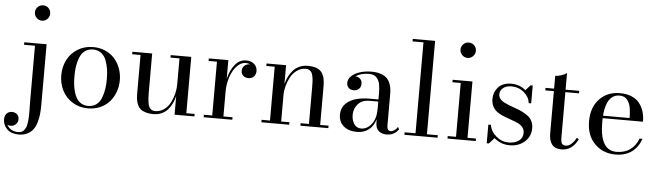

<svg xmlns="http://www.w3.org/2000/svg" viewBox="-125 -998 5127 1496"><g transform="rotate(5 2439.0 -250.0)"><path d="M116.7 -657.5Q99.1 -675.3 99.1 -700.2Q99.1 -725.1 116.7 -742.4Q134.3 -759.8 159.2 -759.8Q184.1 -759.8 201.2 -742.4Q218.3 -725.1 218.3 -700.2Q218.3 -675.3 201.2 -657.5Q184.1 -639.6 159.2 -639.6Q134.3 -639.6 116.7 -657.5ZM211.4 -460V11.7Q211.4 54.2 207.8 88.1Q204.1 122.1 193.8 155.3Q183.6 188.5 166.5 210.4Q149.4 232.4 121.1 246.1Q92.8 259.8 55.2 259.8Q-2.9 259.8 -35.4 228Q-67.9 196.3 -67.9 150.9Q-67.9 121.6 -51.5 105.2Q-35.2 88.9 -11.2 88.9Q10.7 88.9 27.6 102.3Q44.4 115.7 44.4 143.1Q44.4 163.6 28.3 180.4Q12.2 197.3 -11.7 197.3Q-26.9 197.3 -38.1 192.4Q-26.4 214.4 -3.7 227.8Q19 241.2 49.3 241.2Q64 241.2 75.4 236.8Q86.9 232.4 94.7 222.7Q102.5 212.9 108.2 201.9Q113.8 190.9 116.7 173.6Q119.6 156.2 121.3 141.4Q123 126.5 123.3 103.8Q123.5 81.1 123.3 64.5Q123 47.9 122.6 22.2Q122.1 -3.4 122.1 -20V-440.4H36.6V-460Z M575.7 -469.7Q627.4 -469.7 670.9 -450.4Q714.4 -431.2 743.2 -398.4Q772 -365.7 788.1 -322.3Q804.2 -278.8 804.2 -230Q804.2 -181.2 788.1 -137.7Q772 -94.2 743.2 -61.5Q714.4 -28.8 670.9 -9.5Q627.4 9.8 575.7 9.8Q507.3 9.8 454.3 -23.2Q401.4 -56.2 373.8 -110.4Q346.2 -164.6 346.2 -230Q346.2 -295.4 373.8 -349.6Q401.4 -403.8 454.3 -436.8Q507.3 -469.7 575.7 -469.7ZM575.7 -9.3Q613.8 -9.3 640.4 -29.8Q667 -50.3 679.7 -85.2Q692.4 -120.1 697.5 -154.8Q702.6 -189.5 702.6 -230Q702.6 -270.5 697.5 -305.2Q692.4 -339.8 679.7 -374.8Q667 -409.7 640.4 -430.2Q613.8 -450.7 575.7 -450.7Q544.4 -450.7 521 -436.5Q497.6 -422.4 484.4 -400.6Q471.2 -378.9 462.9 -348.1Q454.6 -317.4 451.9 -289.6Q449.2 -261.7 449.2 -230Q449.2 -198.2 451.9 -170.4Q454.6 -142.6 462.9 -111.8Q471.2 -81.1 484.4 -59.3Q497.6 -37.6 521 -23.4Q544.4 -9.3 575.7 -9.3Z M1342.8 -19.5H1407.7V0H1252.4V-145.5Q1244.6 -114.3 1232.2 -88.1Q1219.7 -62 1200.2 -39.1Q1180.7 -16.1 1151.4 -3.2Q1122.1 9.8 1085.9 9.8Q1051.8 9.8 1026.9 2.2Q1002 -5.4 986.8 -18.1Q971.7 -30.8 962.9 -50.8Q954.1 -70.8 950.9 -91.8Q947.8 -112.8 947.8 -141.1V-440.4H882.3V-460H1037.1V-155.3Q1037.1 -127.4 1038.3 -108.2Q1039.6 -88.9 1043.2 -69.8Q1046.9 -50.8 1053.5 -39.6Q1060.1 -28.3 1071.3 -21.5Q1082.5 -14.6 1098.6 -14.6Q1137.2 -14.6 1168 -36.6Q1198.7 -58.6 1216.6 -93Q1234.4 -127.4 1243.4 -164.3Q1252.4 -201.2 1252.4 -235.4V-440.4H1182.1V-460H1342.8Z M1480 -19.5H1545.4V-440.4H1480V-460H1632.8V-314Q1648.9 -382.3 1684.6 -426Q1720.2 -469.7 1772.5 -469.7Q1812.5 -469.7 1835.7 -447.8Q1858.9 -425.8 1858.9 -395Q1858.9 -368.7 1843.3 -351.3Q1827.6 -334 1801.8 -334Q1775.4 -334 1759.5 -348.6Q1743.7 -363.3 1743.7 -386.2Q1743.7 -412.6 1761 -427.2Q1778.3 -441.9 1801.8 -441.9Q1802.7 -441.9 1804 -441.7Q1805.2 -441.4 1805.7 -441.4Q1787.6 -449.7 1770.5 -449.7Q1731.9 -449.7 1699.7 -414.6Q1667.5 -379.4 1650.1 -325.4Q1632.8 -271.5 1632.8 -214.4V-19.5H1704.1V0H1480Z M1931.6 -19.5H1997.1V-440.4H1931.6V-460H2084.5V-314Q2092.8 -345.2 2106 -371.3Q2119.1 -397.5 2139.2 -420.4Q2159.2 -443.4 2188.5 -456.5Q2217.8 -469.7 2253.4 -469.7Q2295.4 -469.7 2323.2 -459Q2351.1 -448.2 2365.2 -426.5Q2379.4 -404.8 2384.5 -379.9Q2389.6 -355 2389.6 -319.3V-19.5H2455.1V0H2236.3V-19.5H2301.8V-304.7Q2301.8 -333 2300.8 -351.8Q2299.8 -370.6 2296.1 -389.9Q2292.5 -409.2 2286.1 -420.4Q2279.8 -431.6 2268.3 -438.5Q2256.8 -445.3 2240.7 -445.3Q2202.1 -445.3 2171.1 -423.1Q2140.1 -400.9 2121.8 -366.7Q2103.5 -332.5 2094 -295.7Q2084.5 -258.8 2084.5 -224.6V-19.5H2148.9V0H1931.6Z M2757.8 -256.8H2824.7V-304.7Q2824.7 -324.7 2823.5 -340.6Q2822.3 -356.4 2819.1 -373.8Q2815.9 -391.1 2809.6 -403.8Q2803.2 -416.5 2793.5 -427.2Q2783.7 -438 2768.8 -443.4Q2753.9 -448.7 2734.4 -448.7Q2671.9 -448.7 2629.9 -420.9Q2651.4 -419.9 2667 -405.8Q2682.6 -391.6 2682.6 -368.2Q2682.6 -340.3 2665.8 -325.7Q2648.9 -311 2626 -311Q2602.1 -311 2586.7 -325.4Q2571.3 -339.8 2571.3 -366.2Q2571.3 -396 2597.7 -419.7Q2624 -443.4 2665 -455.6Q2706.1 -467.8 2752 -467.8Q2792 -467.8 2821.5 -458.3Q2851.1 -448.7 2868.2 -433.8Q2885.3 -418.9 2895.3 -396.7Q2905.3 -374.5 2908.7 -353Q2912.1 -331.5 2912.1 -304.7V-58.6Q2912.1 -19 2942.4 -19Q2955.6 -19 2970.9 -30Q2986.3 -41 2995.1 -57.1L3004.9 -39.1Q2990.7 -17.1 2966.8 -3.7Q2942.9 9.8 2911.6 9.8Q2873 9.8 2848.9 -11Q2824.7 -31.7 2824.7 -77.6V-101.6Q2808.6 -48.8 2771.2 -19.5Q2733.9 9.8 2678.7 9.8Q2613.8 9.8 2575 -23.4Q2536.1 -56.6 2536.1 -113.3Q2536.1 -180.7 2594.2 -218.8Q2652.3 -256.8 2757.8 -256.8ZM2710 -19.5Q2755.9 -19.5 2790.3 -62.7Q2824.7 -106 2824.7 -183.1V-240.2H2757.8Q2697.3 -240.2 2666 -203.9Q2634.8 -167.5 2634.8 -120.6Q2634.8 -79.1 2653.8 -49.3Q2672.9 -19.5 2710 -19.5Z M3049.8 -19.5H3135.3V-730.5H3049.8V-750H3224.6V-19.5H3309.6V0H3049.8Z M3445.3 -657.5Q3427.7 -675.3 3427.7 -700.2Q3427.7 -725.1 3445.3 -742.4Q3462.9 -759.8 3487.8 -759.8Q3512.7 -759.8 3530.3 -742.4Q3547.9 -725.1 3547.9 -700.2Q3547.9 -675.3 3530.3 -657.5Q3512.7 -639.6 3487.8 -639.6Q3462.9 -639.6 3445.3 -657.5ZM3387.2 -19.5H3452.1V-440.4H3387.2V-460H3542V-19.5H3607.9V0H3387.2Z M3711.9 9.8H3694.8V-136.2H3714.8Q3723.1 -84.5 3766.4 -47.9Q3809.6 -11.2 3864.7 -11.2Q3910.6 -11.2 3942.4 -32.7Q3974.1 -54.2 3974.1 -95.7Q3974.1 -121.1 3959.5 -139.4Q3944.8 -157.7 3921.4 -168.5Q3897.9 -179.2 3869.9 -188.7Q3841.8 -198.2 3813.5 -209.5Q3785.2 -220.7 3761.7 -235.8Q3738.3 -251 3723.6 -277.1Q3709 -303.2 3709 -338.9Q3709 -363.8 3717.3 -386.5Q3725.6 -409.2 3741.5 -428Q3757.3 -446.8 3784.2 -458Q3811 -469.2 3845.2 -469.2Q3911.1 -469.2 3958.5 -428.2L3995.6 -469.7H4012.7V-330.1H3993.2Q3989.3 -376.5 3947.8 -412.6Q3906.2 -448.7 3846.7 -448.7Q3810.1 -448.7 3784.7 -429.7Q3759.3 -410.6 3759.3 -379.4Q3759.3 -359.9 3771.2 -344.2Q3783.2 -328.6 3802.7 -318.8Q3822.3 -309.1 3847.4 -298.8Q3872.6 -288.6 3898.4 -280.3Q3924.3 -272 3949.5 -259Q3974.6 -246.1 3994.1 -231.2Q4013.7 -216.3 4025.6 -192.4Q4037.6 -168.5 4037.6 -138.7Q4037.6 -72.8 3990.7 -31.5Q3943.8 9.8 3873 9.8Q3804.7 9.8 3752 -35.2Z M4406.7 -83.5Q4362.8 6.8 4277.8 6.8Q4180.7 6.8 4180.7 -111.3V-440.4H4113.8V-460H4180.7V-560.1Q4202.1 -560.1 4228.5 -569.1Q4254.9 -578.1 4270.5 -589.8V-460H4377.4V-440.4H4270.5V-87.9Q4270.5 -51.8 4279.3 -38.6Q4288.1 -25.4 4310.1 -25.4Q4332.5 -25.4 4354.2 -45.2Q4376 -64.9 4390.6 -94.2Z M4900.4 -130.4Q4879.9 -66.4 4829.3 -28.3Q4778.8 9.8 4701.2 9.8Q4603 9.8 4538.6 -55.2Q4474.1 -120.1 4474.1 -230Q4474.1 -340.3 4535.6 -405Q4597.2 -469.7 4695.3 -469.7Q4748 -469.7 4787.1 -453.1Q4826.2 -436.5 4848.9 -407.2Q4871.6 -377.9 4882.3 -342Q4893.1 -306.2 4893.1 -263.7H4577.6Q4577.1 -252.4 4577.1 -230Q4577.1 -11.7 4707 -11.7Q4771.5 -11.7 4814.9 -43.9Q4858.4 -76.2 4877.9 -130.4ZM4695.3 -450.7Q4591.8 -450.7 4578.6 -283.2H4786.6Q4786.6 -302.7 4785.6 -318.8Q4784.7 -335 4781.7 -355.7Q4778.8 -376.5 4772.5 -392.1Q4766.1 -407.7 4756.3 -421.6Q4746.6 -435.5 4731 -443.1Q4715.3 -450.7 4695.3 -450.7Z"/></g></svg>

Font: Bodoni* 11pt
Style: Regular
Weight: 400
Version: Version 2.3